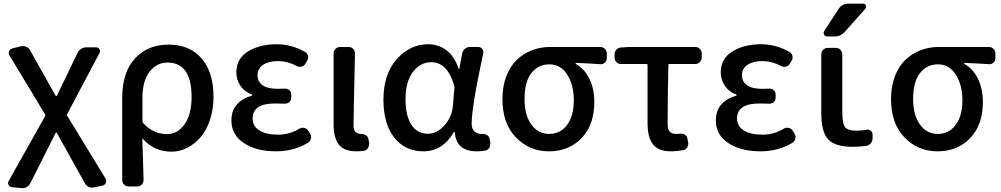

<svg xmlns="http://www.w3.org/2000/svg" viewBox="-20 -803 5398 1035"><path d="M143.6 184.6Q136.7 198.2 123 206.1Q111.3 211.9 99.6 211.9Q96.7 211.9 93.8 210.9L44.9 206.1Q32.2 205.1 26.4 193.4Q23.4 188.5 23.4 183.6Q23.4 177.7 27.3 171.9L223.6 -177.7Q225.6 -181.6 223.6 -185.5L31.2 -503.9Q24.4 -515.6 29.3 -527.3Q34.2 -539.1 46.9 -542L92.8 -553.7Q97.7 -554.7 103.5 -554.7Q112.3 -554.7 121.1 -550.8Q135.7 -544.9 142.6 -531.2L280.3 -286.1Q281.2 -285.2 283.2 -285.2Q285.2 -285.2 286.1 -286.1L397.5 -516.6Q413.1 -547.9 447.3 -547.9H498Q509.8 -547.9 516.1 -537.6Q522.5 -527.3 516.6 -517.6L341.8 -187.5Q339.8 -183.6 341.8 -179.7L548.8 159.2Q552.7 166 552.7 172.9Q552.7 177.7 550.8 182.6Q545.9 194.3 533.2 197.3L487.3 207Q472.7 210.9 458.5 204.6Q444.3 198.2 437.5 184.6L286.1 -86.9Q285.2 -88.9 283.2 -88.9Q281.2 -88.9 280.3 -86.9Z M672.9 202.1Q659.2 202.1 648.9 191.9Q638.7 181.6 638.7 167V-274.4Q638.7 -414.1 708 -488.3Q777.3 -562.5 887.7 -562.5Q1002.9 -562.5 1066.9 -487.8Q1130.9 -413.1 1130.9 -282.2Q1130.9 -213.9 1111.8 -156.7Q1092.8 -99.6 1060.5 -62.5Q1028.3 -25.4 987.8 -5.4Q947.3 14.6 903.3 14.6Q811.5 14.6 750 -54.7Q749 -55.7 748 -55.2Q747.1 -54.7 747.1 -53.7Q748 -25.4 749.5 19Q751 63.5 752 98.6Q752.9 133.8 753.9 167Q753.9 181.6 744.1 191.9Q734.4 202.1 719.7 202.1ZM880.9 -80.1Q937.5 -80.1 975.1 -133.3Q1012.7 -186.5 1012.7 -280.3Q1012.7 -465.8 882.8 -465.8Q824.2 -465.8 786.1 -416Q748 -366.2 748 -277.3V-149.4Q748 -145.5 750 -141.6Q804.7 -80.1 880.9 -80.1Z M1467.8 12.7Q1362.3 12.7 1294.9 -31.7Q1227.5 -76.2 1227.5 -153.3Q1227.5 -207 1257.3 -240.2Q1287.1 -273.4 1336.9 -287.1Q1339.8 -288.1 1339.8 -290.5Q1339.8 -293 1336.9 -293.9Q1296.9 -308.6 1275.4 -341.3Q1253.9 -374 1253.9 -413.1Q1253.9 -486.3 1316.4 -525.4Q1378.9 -564.5 1471.7 -564.5Q1550.8 -564.5 1624 -523.4Q1636.7 -516.6 1640.1 -502Q1643.6 -487.3 1635.7 -475.6L1626 -459Q1619.1 -447.3 1605.5 -443.8Q1591.8 -440.4 1579.1 -447.3Q1530.3 -473.6 1476.6 -473.6Q1428.7 -473.6 1398.4 -453.6Q1368.2 -433.6 1368.2 -398.4Q1368.2 -363.3 1395 -343.8Q1421.9 -324.2 1477.5 -324.2Q1493.2 -324.2 1515.6 -325.2Q1529.3 -326.2 1539.6 -316.9Q1549.8 -307.6 1549.8 -293V-276.4Q1549.8 -262.7 1539.6 -252.9Q1529.3 -243.2 1514.6 -244.1Q1486.3 -245.1 1460.9 -245.1Q1341.8 -245.1 1341.8 -164.1Q1341.8 -123 1377.9 -100.1Q1414.1 -77.1 1479.5 -77.1Q1541 -77.1 1593.8 -109.4Q1605.5 -116.2 1619.1 -113.8Q1632.8 -111.3 1640.6 -99.6L1651.4 -83Q1657.2 -74.2 1657.2 -63.5Q1657.2 -60.5 1656.2 -56.6Q1653.3 -42 1641.6 -34.2Q1565.4 12.7 1467.8 12.7Z M1899.4 12.7Q1834 12.7 1806.2 -23.9Q1778.3 -60.5 1778.3 -132.8V-515.6Q1778.3 -529.3 1788.6 -539.6Q1798.8 -549.8 1813.5 -549.8H1859.4Q1874 -549.8 1883.8 -539.6Q1893.6 -529.3 1893.6 -515.6Q1885.7 -166 1885.7 -126Q1885.7 -81.1 1926.8 -81.1Q1941.4 -81.1 1952.6 -73.7Q1963.9 -66.4 1965.8 -53.7L1969.7 -35.2Q1969.7 -31.2 1969.7 -27.3Q1969.7 -16.6 1964.8 -6.8Q1957 6.8 1942.4 9.8Q1923.8 12.7 1899.4 12.7Z M2261.7 12.7Q2164.1 12.7 2105.5 -61Q2046.9 -134.8 2046.9 -266.6Q2046.9 -402.3 2118.2 -483.4Q2189.5 -564.5 2289.1 -564.5Q2342.8 -564.5 2386.2 -532.2Q2429.7 -500 2452.1 -432.6Q2453.1 -430.7 2454.6 -430.7Q2456.1 -430.7 2456.1 -432.6L2471.7 -515.6Q2474.6 -530.3 2486.3 -540Q2498 -549.8 2512.7 -549.8H2557.6Q2570.3 -549.8 2579.1 -539.6Q2587.9 -529.3 2585 -515.6Q2522.5 -226.6 2522.5 -135.7Q2522.5 -109.4 2537.1 -95.2Q2551.8 -81.1 2576.2 -81.1Q2578.1 -81.1 2579.1 -81.1Q2593.8 -82 2605.5 -74.7Q2617.2 -67.4 2619.1 -54.7L2623 -36.1Q2623 -32.2 2623 -28.3Q2623 -17.6 2618.2 -7.8Q2610.4 5.9 2595.7 8.8Q2575.2 12.7 2549.8 12.7Q2439.5 12.7 2431.6 -89.8Q2430.7 -91.8 2428.7 -91.8Q2426.8 -91.8 2425.8 -89.8Q2366.2 12.7 2261.7 12.7ZM2287.1 -82Q2335.9 -82 2376.5 -127.9Q2417 -173.8 2421.9 -236.3L2429.7 -333Q2429.7 -336.9 2428.7 -340.8Q2392.6 -467.8 2303.7 -467.8Q2247.1 -467.8 2206.5 -416Q2166 -364.3 2166 -268.6Q2166 -178.7 2197.8 -130.4Q2229.5 -82 2287.1 -82Z M2939.5 12.7Q2833 12.7 2760.7 -62.5Q2688.5 -137.7 2688.5 -268.6Q2688.5 -338.9 2710 -393.6Q2731.4 -448.2 2767.6 -481.9Q2803.7 -515.6 2849.1 -532.7Q2894.5 -549.8 2945.3 -549.8H3215.8Q3230.5 -549.8 3240.7 -539.6Q3251 -529.3 3251 -515.6V-488.3Q3251 -474.6 3240.7 -465.3Q3230.5 -456.1 3215.8 -457Q3149.4 -461.9 3085 -463.9Q3083 -463.9 3083 -461.4Q3083 -459 3085 -458Q3131.8 -430.7 3157.7 -377.4Q3183.6 -324.2 3183.6 -252.9Q3183.6 -129.9 3115.2 -58.6Q3046.9 12.7 2939.5 12.7ZM2940.4 -81.1Q3001 -81.1 3037.1 -129.9Q3073.2 -178.7 3073.2 -262.7Q3073.2 -343.8 3038.1 -399.9Q3002.9 -456.1 2941.9 -456.1Q2880.9 -456.1 2844.2 -408.7Q2807.6 -361.3 2807.6 -268.6Q2807.6 -182.6 2844.2 -131.8Q2880.9 -81.1 2940.4 -81.1Z M3595.7 12.7Q3528.3 12.7 3499.5 -25.4Q3470.7 -63.5 3470.7 -139.6V-453.1Q3470.7 -458 3465.8 -458H3327.1Q3312.5 -458 3302.7 -468.3Q3293 -478.5 3293 -492.2V-509.8Q3293 -524.4 3302.7 -535.2Q3312.5 -545.9 3327.1 -546.9L3373 -549.8H3727.5Q3742.2 -549.8 3752.4 -539.6Q3762.7 -529.3 3762.7 -515.6V-492.2Q3762.7 -478.5 3752.4 -468.3Q3742.2 -458 3727.5 -458H3586.9Q3583 -458 3583 -454.1Q3579.1 -301.8 3579.1 -133.8Q3579.1 -105.5 3590.3 -93.3Q3601.6 -81.1 3624 -81.1Q3634.8 -81.1 3645.5 -82Q3660.2 -84 3671.9 -76.7Q3683.6 -69.3 3685.5 -55.7L3689.5 -36.1Q3692.4 -21.5 3684.6 -8.8Q3676.8 3.9 3662.1 6.8Q3628.9 12.7 3595.7 12.7Z M4079.1 12.7Q3973.6 12.7 3906.2 -31.7Q3838.9 -76.2 3838.9 -153.3Q3838.9 -207 3868.7 -240.2Q3898.4 -273.4 3948.2 -287.1Q3951.2 -288.1 3951.2 -290.5Q3951.2 -293 3948.2 -293.9Q3908.2 -308.6 3886.7 -341.3Q3865.2 -374 3865.2 -413.1Q3865.2 -486.3 3927.7 -525.4Q3990.2 -564.5 4083 -564.5Q4162.1 -564.5 4235.4 -523.4Q4248 -516.6 4251.5 -502Q4254.9 -487.3 4247.1 -475.6L4237.3 -459Q4230.5 -447.3 4216.8 -443.8Q4203.1 -440.4 4190.4 -447.3Q4141.6 -473.6 4087.9 -473.6Q4040 -473.6 4009.8 -453.6Q3979.5 -433.6 3979.5 -398.4Q3979.5 -363.3 4006.3 -343.8Q4033.2 -324.2 4088.9 -324.2Q4104.5 -324.2 4127 -325.2Q4140.6 -326.2 4150.9 -316.9Q4161.1 -307.6 4161.1 -293V-276.4Q4161.1 -262.7 4150.9 -252.9Q4140.6 -243.2 4126 -244.1Q4097.7 -245.1 4072.3 -245.1Q3953.1 -245.1 3953.1 -164.1Q3953.1 -123 3989.3 -100.1Q4025.4 -77.1 4090.8 -77.1Q4152.3 -77.1 4205.1 -109.4Q4216.8 -116.2 4230.5 -113.8Q4244.1 -111.3 4252 -99.6L4262.7 -83Q4268.6 -74.2 4268.6 -63.5Q4268.6 -60.5 4267.6 -56.6Q4264.6 -42 4252.9 -34.2Q4176.8 12.7 4079.1 12.7Z M4500 -753.9Q4518.6 -783.2 4552.7 -783.2H4632.8Q4643.6 -783.2 4647.5 -773.9Q4651.4 -764.6 4645.5 -756.8L4535.2 -632.8Q4512.7 -606.4 4478.5 -606.4H4439.5Q4427.7 -606.4 4422.4 -616.2Q4417 -626 4422.9 -635.7ZM4520.5 -203.1Q4520.5 -136.7 4535.6 -117.7Q4550.8 -98.6 4595.7 -98.6Q4623 -98.6 4650.4 -103.5Q4663.1 -106.4 4673.3 -98.6Q4683.6 -90.8 4683.6 -78.1V-56.6Q4683.6 -42 4673.8 -30.3Q4664.1 -18.6 4649.4 -16.6Q4613.3 -11.7 4576.2 -11.7Q4482.4 -11.7 4444.8 -51.3Q4407.2 -90.8 4407.2 -194.3V-509.8Q4407.2 -524.4 4417.5 -534.7Q4427.7 -544.9 4441.4 -544.9H4486.3Q4500 -544.9 4510.3 -534.7Q4520.5 -524.4 4520.5 -509.8Z M5034.2 12.7Q4927.7 12.7 4855.5 -62.5Q4783.2 -137.7 4783.2 -268.6Q4783.2 -338.9 4804.7 -393.6Q4826.2 -448.2 4862.3 -481.9Q4898.4 -515.6 4943.8 -532.7Q4989.3 -549.8 5040 -549.8H5310.5Q5325.2 -549.8 5335.4 -539.6Q5345.7 -529.3 5345.7 -515.6V-488.3Q5345.7 -474.6 5335.4 -465.3Q5325.2 -456.1 5310.5 -457Q5244.1 -461.9 5179.7 -463.9Q5177.7 -463.9 5177.7 -461.4Q5177.7 -459 5179.7 -458Q5226.6 -430.7 5252.4 -377.4Q5278.3 -324.2 5278.3 -252.9Q5278.3 -129.9 5210 -58.6Q5141.6 12.7 5034.2 12.7ZM5035.2 -81.1Q5095.7 -81.1 5131.8 -129.9Q5168 -178.7 5168 -262.7Q5168 -343.8 5132.8 -399.9Q5097.7 -456.1 5036.6 -456.1Q4975.6 -456.1 4939 -408.7Q4902.3 -361.3 4902.3 -268.6Q4902.3 -182.6 4939 -131.8Q4975.6 -81.1 5035.2 -81.1Z"/></svg>

Font: Gen Jyuu GothicL Medium
Style: Regular
Weight: 500
Designer: [Source Han Sans]
Ryoko NISHIZUKA  (kana & ideographs); Paul D. Hunt (Latin, Greek & Cyrillic); Wenlong ZHANG  (bopomofo
Version: Version 1.002.20150607